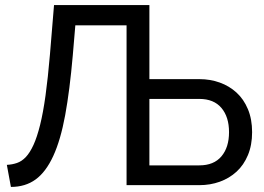

<svg xmlns="http://www.w3.org/2000/svg" viewBox="-20 -730 1042 757"><path d="M7 -80Q28 -81 47 -87.5Q66 -94 82 -111Q98 -128 112 -158.5Q126 -189 138 -237Q150 -285 159.5 -353.5Q169 -422 177 -516L193 -710H569V-418H766Q809 -418 846.5 -404.5Q884 -391 912.5 -365Q941 -339 957.5 -299.5Q974 -260 974 -209Q974 -158 957.5 -118.5Q941 -79 912.5 -53Q884 -27 846.5 -13.5Q809 0 766 0H479V-630H277L267 -512Q255 -374 237 -276Q219 -178 190 -115Q161 -52 120.5 -22.5Q80 7 23 7ZM766 -78Q823 -78 853 -113.5Q883 -149 883 -209Q883 -269 853 -304.5Q823 -340 766 -340H569V-78Z"/></svg>

Font: Raleway Medium Alt1
Style: Regular
Weight: 500
Designer: Matt McInerney, Pablo Impallari, Rodrigo Fuenzalida
Foundry: Matt McInerney, Pablo Impallari, Rodrigo Fuenzalida
Version: Version 3.000g; ttfautohint (v1.5) -l 8 -r 28 -G 28 -x 14 -D